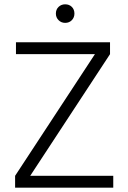

<svg xmlns="http://www.w3.org/2000/svg" viewBox="-20 -870 595 890"><path d="M490 -674V-619L120 -55H505V0H50V-55L420 -619H54V-674ZM239 -807Q239 -826 251.5 -838Q264 -850 282 -850Q301 -850 313 -838Q325 -826 325 -807Q325 -789 313 -776.5Q301 -764 282 -764Q264 -764 251.5 -776.5Q239 -789 239 -807Z"/></svg>

Font: Hind Variable Light
Style: Regular
Weight: 300
Designer: Manushi Parikh, Satya Rajpurohit
Foundry: Indian Type Foundry
Version: Version 3.000